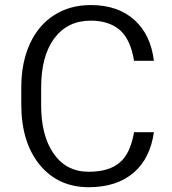

<svg xmlns="http://www.w3.org/2000/svg" viewBox="-20 -741 691 770"><path d="M517.6 -210.9C507.8 -153.8 488.8 -113.3 460.4 -89.4C431.6 -64.5 390.1 -52.2 335.9 -52.2C275.4 -52.2 228.5 -76.7 194.8 -125.5C161.6 -173.3 145 -237.8 145 -318.4V-389.2C145 -473.6 162.6 -540 197.8 -587.4C233.4 -634.8 282.2 -658.2 344.2 -658.2C394.5 -658.2 434.1 -644.5 463.4 -618.2C491.2 -591.3 508.8 -551.8 517.6 -497.1H597.2C588.9 -565.9 563.5 -620.1 521 -659.2C476.6 -700.2 418 -720.7 344.2 -720.7C288.6 -720.7 239.7 -707.5 197.8 -680.7C155.8 -654.3 123.5 -616.2 100.1 -565.9C77.1 -515.6 65.4 -457.5 65.4 -391.1V-321.8C65.4 -220.7 90.3 -139.6 139.6 -79.6C189 -20 254.4 9.8 335.9 9.8C411.6 9.8 472.2 -10.3 517.6 -49.8C561 -87.9 587.4 -141.6 597.2 -210.9Z"/></svg>

Font: Shabnam Light
Style: Regular
Weight: 300
Foundry: DejaVu fonts team - Redesigned by Saber Rastikerdar - Based on Vazir font
Version: Version 5.0.1